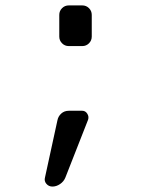

<svg xmlns="http://www.w3.org/2000/svg" viewBox="-20 -560 540 710"><path d="M173.8 129.9Q160.2 129.9 151.4 119.6Q142.6 109.4 146.5 95.7L192.4 -115.2Q195.3 -129.9 206.5 -140.1Q217.8 -150.4 234.4 -150.4H284.2Q295.9 -150.4 302.7 -139.6Q309.6 -128.9 305.7 -117.2L221.7 96.7Q215.8 111.3 202.1 120.6Q188.5 129.9 173.8 129.9ZM234.4 -540H284.2Q298.8 -540 309.1 -529.8Q319.3 -519.5 319.3 -504.9V-424.8Q319.3 -410.2 309.1 -399.9Q298.8 -389.6 284.2 -389.6H234.4Q219.7 -389.6 209.5 -399.9Q199.2 -410.2 199.2 -424.8V-504.9Q199.2 -519.5 209.5 -529.8Q219.7 -540 234.4 -540Z"/></svg>

Font: Rounded-L Mgen+ 2m regular
Style: Regular
Weight: 400
Designer: [Source Han Sans]
Ryoko NISHIZUKA  (kana & ideographs); Paul D. Hunt (Latin, Greek & Cyrillic); Wenlong ZHANG  (bopomofo
Version: Version 1.059.20150602